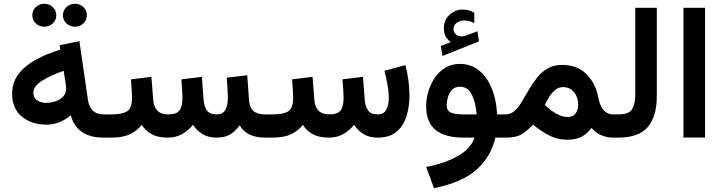

<svg xmlns="http://www.w3.org/2000/svg" viewBox="-20 -721 3784 1006"><path d="M309.6 -641.1Q309.6 -666.5 328.1 -683.8Q346.7 -701.2 372.6 -701.2Q398.9 -701.2 417 -683.8Q435.1 -666.5 435.1 -641.1Q435.1 -615.7 417 -598.4Q398.9 -581.1 372.6 -581.1Q346.7 -581.1 328.1 -598.4Q309.6 -615.7 309.6 -641.1ZM149.4 -641.1Q149.4 -666.5 167.7 -683.8Q186 -701.2 212.4 -701.2Q238.3 -701.2 256.6 -683.8Q274.9 -666.5 274.9 -641.1Q274.9 -615.7 256.6 -598.4Q238.3 -581.1 212.4 -581.1Q186 -581.1 167.7 -598.4Q149.4 -615.7 149.4 -641.1ZM521.5 0Q383.3 0 350.6 -117.2Q293 -67.9 223.1 -67.9Q146.5 -67.9 95 -109.6Q43.5 -151.4 43.5 -230Q43.5 -288.6 76.4 -332.3Q109.4 -376 166.5 -407.5Q223.6 -439 295.9 -460.9L292.5 -484.4L396 -505.4L440.9 -196.8Q445.8 -162.6 465.8 -142.1Q485.8 -121.6 523.4 -121.6H538.6V0ZM326.7 -255.9Q326.7 -262.7 325.7 -270.8Q324.7 -278.8 323.2 -287.6L313.5 -350.1Q245.6 -326.2 200.2 -297.9Q154.8 -269.5 154.8 -234.9Q154.8 -210.4 173.3 -196.3Q191.9 -182.1 222.7 -182.1Q247.6 -182.1 271.5 -190.4Q295.4 -198.7 311 -215.3Q326.7 -231.9 326.7 -255.9Z M1114.7 0Q1070.3 0 1040.5 -18.6Q1010.7 -37.1 991.2 -66.9Q965.3 -35.6 933.1 -17.8Q900.9 0 859.4 0Q807.6 0 775.1 -17.6Q742.7 -35.2 722.7 -66.4Q697.3 -35.2 660.6 -17.6Q624 0 564 0H519V-121.6H564.9Q621.6 -121.6 646.7 -138.4Q671.9 -155.3 671.9 -210Q671.9 -221.7 670.2 -249.3Q668.5 -276.9 666 -305.2L773.4 -318.4L782.7 -197.8Q785.2 -162.1 804.2 -141.8Q823.2 -121.6 860.4 -121.6Q905.3 -121.6 920.7 -142.6Q936 -163.6 936 -210Q936 -221.2 934.3 -249Q932.6 -276.9 930.2 -305.2L1037.6 -318.4L1046.9 -197.8Q1049.3 -163.6 1064.2 -142.6Q1079.1 -121.6 1114.3 -121.6Q1146.5 -121.6 1160.2 -144.3Q1173.8 -167 1173.8 -210Q1173.8 -227.5 1172.1 -255.4Q1170.4 -283.2 1168 -314L1275.4 -326.7L1284.7 -197.8Q1287.1 -157.7 1307.6 -139.6Q1328.1 -121.6 1368.2 -121.6H1382.8V0H1369.1Q1272 0 1235.8 -64.5Q1215.8 -35.2 1187.5 -17.6Q1159.2 0 1114.7 0Z M1703.6 0Q1651.9 0 1619.4 -17.6Q1586.9 -35.2 1566.9 -66.4Q1541.5 -35.2 1504.9 -17.6Q1468.3 0 1408.2 0H1363.3V-121.6H1409.2Q1465.8 -121.6 1491 -138.4Q1516.1 -155.3 1516.1 -210Q1516.1 -221.7 1514.4 -249.3Q1512.7 -276.9 1510.3 -305.2L1617.7 -318.4L1627 -197.8Q1629.4 -162.1 1648.4 -141.8Q1667.5 -121.6 1704.6 -121.6Q1749.5 -121.6 1764.9 -142.6Q1780.3 -163.6 1780.3 -210Q1780.3 -221.2 1778.6 -249Q1776.9 -276.9 1774.4 -305.2L1881.8 -318.4L1891.1 -197.8Q1893.6 -164.1 1908.4 -142.8Q1923.3 -121.6 1958.5 -121.6Q1991.7 -121.6 2004.4 -147.2Q2017.1 -172.9 2017.1 -208.5Q2017.1 -234.9 2012.7 -262.7Q2008.3 -290.5 2002.7 -314Q1997.1 -337.4 1994.1 -350.1L2104 -379.9Q2113.8 -343.8 2119.6 -302.7Q2125.5 -261.7 2125.5 -221.2Q2125.5 -163.6 2110.1 -113Q2094.7 -62.5 2058.3 -31.2Q2022 0 1959 0Q1914.1 0 1884.5 -18.6Q1855 -37.1 1835.4 -66.9Q1809.6 -35.6 1777.3 -17.8Q1745.1 0 1703.6 0Z M2341.8 -500Q2325.2 -513.2 2315.4 -529.5Q2305.7 -545.9 2305.7 -572.8Q2305.7 -615.7 2335.2 -643.3Q2364.7 -670.9 2403.3 -670.9Q2422.4 -670.9 2436.5 -666.7Q2450.7 -662.6 2464.8 -654.3L2465.3 -600.1Q2450.2 -607.9 2437 -610.8Q2423.8 -613.8 2410.2 -613.8Q2390.6 -613.8 2373.3 -601.6Q2356 -589.4 2356 -566.4Q2356.4 -552.7 2369.6 -540Q2382.8 -527.3 2409.2 -531.2Q2409.7 -531.2 2413.6 -532.2L2481.9 -557.1L2489.3 -503.9L2297.9 -427.7L2290 -480ZM2390.1 -386.2Q2447.8 -386.2 2490 -351.8Q2532.2 -317.4 2556.6 -257.8Q2581.1 -198.2 2584.5 -121.6H2629.4V0H2575.7Q2551.8 101.1 2476.1 168.5Q2400.4 235.8 2253.9 264.6L2212.9 153.8Q2312 134.8 2379.9 95.9Q2447.8 57.1 2465.8 0H2408.2Q2312 0 2262.5 -39.8Q2212.9 -79.6 2212.9 -165.5Q2212.9 -201.7 2223.9 -240Q2234.9 -278.3 2257.1 -311.8Q2279.3 -345.2 2312.5 -365.7Q2345.7 -386.2 2390.1 -386.2ZM2406.2 -121.6H2477.5Q2472.7 -182.6 2452.4 -224.6Q2432.1 -266.6 2389.2 -266.6Q2363.3 -266.6 2348.1 -250Q2333 -233.4 2326.7 -210.9Q2320.3 -188.5 2320.3 -169.9Q2320.3 -141.1 2342.5 -131.3Q2364.7 -121.6 2406.2 -121.6Z M2631.3 0H2609.9L2610.4 -121.6H2628.9Q2656.2 -121.6 2676.5 -140.4Q2696.8 -159.2 2714.6 -188.7Q2732.4 -218.3 2751.2 -251.2Q2770 -284.2 2793.5 -313.7Q2816.9 -343.3 2848.9 -362.1Q2880.9 -380.9 2925.3 -380.9Q3005.4 -380.9 3053.2 -332Q3101.1 -283.2 3114.3 -211.9Q3123.5 -163.6 3144 -142.6Q3164.6 -121.6 3189.9 -121.6H3202.6V0H3189.5Q3158.2 0 3128.2 -13.7Q3098.1 -27.3 3079.6 -50.8Q3056.6 -20 3026.6 -4.4Q2996.6 11.2 2952.1 11.2Q2901.9 11.2 2859.1 -10.5Q2816.4 -32.2 2772.9 -67.9Q2744.6 -38.1 2715.3 -19Q2686 0 2631.3 0ZM2928.7 -264.6Q2907.2 -264.6 2889.4 -250Q2871.6 -235.4 2858.2 -213.9Q2844.7 -192.4 2834.5 -171.4Q2850.1 -156.2 2864.7 -145.3Q2879.4 -134.3 2892.6 -126.5Q2910.2 -116.7 2925.3 -112.3Q2940.4 -107.9 2952.1 -107.9Q2982.4 -107.9 2995.8 -126.5Q3009.3 -145 3009.3 -173.3Q3009.3 -211.9 2987.8 -238.3Q2966.3 -264.6 2928.7 -264.6Z M3183.1 -121.6H3221.7Q3275.4 -121.6 3292 -148.9Q3308.6 -176.3 3308.6 -225.6V-680.2H3421.4V-218.3Q3421.4 -110.4 3374 -55.2Q3326.7 0 3221.2 0H3183.1Z M3674.3 -680.2V-0.5H3561V-680.2Z"/></svg>

Font: Vazirmatn RD UI FD SemiBold
Style: Regular
Weight: 600
Designer: Saber Rastikerdar
Foundry: Saber Rastikerdar
Version: Version 33.003